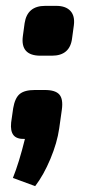

<svg xmlns="http://www.w3.org/2000/svg" viewBox="-20 -477 307 655"><path d="M134 -457H172Q204 -457 220 -440Q236 -423 232 -391L226 -347Q219 -287 157 -287H118Q49 -287 58 -354L64 -398Q73 -457 134 -457ZM99 -170H133Q169 -170 182.5 -154.5Q196 -139 191 -103L182 -39Q175 10 152 65Q129 120 100 158L24 130Q45 78 65 -3Q37 -2 26 -16Q15 -30 18 -59L25 -108Q31 -143 47.5 -156.5Q64 -170 99 -170Z"/></svg>

Font: Ezarion Extra Bold
Style: Italic
Weight: 800
Italic angle: -8°
Designer: Natanael Gama
Version: Version 1.001;PS 001.001;hotconv 1.0.70;makeotf.lib2.5.58329